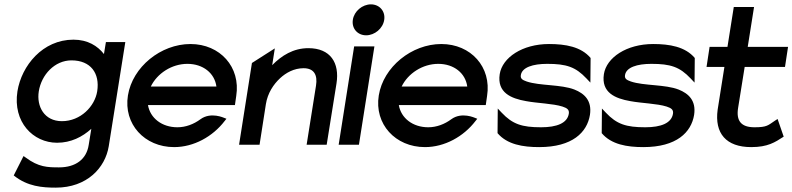

<svg xmlns="http://www.w3.org/2000/svg" viewBox="-20 -664 3636 881"><path d="M60 -245C38 -104 132 -9 242 -9C306 -9 358 -36 399 -73L387 1C377 67 327 104 251 104C198 104 157 103 98 59L88 52L43 141C106 192 175 197 236 197C379 197 463 106 479 7L555 -471H466L457 -416C428 -453 383 -482 317 -482C176 -482 79 -363 60 -245ZM158 -245C170 -321 231 -387 308 -387C396 -387 439 -328 426 -245C415 -176 350 -108 264 -108C183 -108 147 -176 158 -245Z M567 -226C546 -95 643 11 779 11C869 11 956 -37 1011 -109L1019 -119L1009 -123C1008 -123 948 -152 900 -117C869 -94 832 -80 794 -80C723 -80 669 -122 659 -182H1058L1064 -224C1085 -356 990 -462 854 -462C718 -462 588 -357 567 -226ZM672 -267C701 -327 768 -371 840 -371C912 -371 965 -328 973 -267Z M1077 0H1171L1200 -186C1208 -237 1235 -277 1265 -305C1292 -330 1329 -351 1373 -351C1421 -351 1438 -320 1430 -271L1387 0H1479L1524 -281C1539 -376 1496 -443 1395 -443C1326 -443 1272 -409 1229 -365L1241 -442L1136 -375Z M1599 -573C1593 -533 1621 -502 1660 -502C1699 -502 1737 -533 1743 -573C1749 -613 1721 -644 1682 -644C1643 -644 1605 -613 1599 -573ZM1534 0H1627L1698 -451H1605Z M1718 -226C1697 -95 1794 11 1930 11C2020 11 2107 -37 2162 -109L2170 -119L2160 -123C2159 -123 2099 -152 2051 -117C2020 -94 1983 -80 1945 -80C1874 -80 1820 -122 1810 -182H2209L2215 -224C2236 -356 2141 -462 2005 -462C1869 -462 1739 -357 1718 -226ZM1823 -267C1852 -327 1919 -371 1991 -371C2063 -371 2116 -328 2124 -267Z M2273 -324C2260 -239 2325 -212 2394 -200C2447 -190 2517 -189 2561 -175C2582 -168 2593 -161 2590 -142C2583 -99 2535 -80 2463 -80C2375 -80 2332 -94 2282 -147L2264 -166L2263 -53C2307 -1 2379 11 2454 11C2607 11 2674 -57 2687 -137C2697 -203 2661 -235 2616 -253C2555 -277 2456 -270 2397 -290C2377 -297 2367 -303 2370 -320C2376 -355 2425 -371 2491 -371C2579 -371 2621 -357 2671 -304L2689 -285L2690 -398C2646 -450 2574 -462 2499 -462C2377 -462 2285 -400 2273 -324Z M2751 -324C2738 -239 2803 -212 2872 -200C2925 -190 2995 -189 3039 -175C3060 -168 3071 -161 3068 -142C3061 -99 3013 -80 2941 -80C2853 -80 2810 -94 2760 -147L2742 -166L2741 -53C2785 -1 2857 11 2932 11C3085 11 3152 -57 3165 -137C3175 -203 3139 -235 3094 -253C3033 -277 2934 -270 2875 -290C2855 -297 2845 -303 2848 -320C2854 -355 2903 -371 2969 -371C3057 -371 3099 -357 3149 -304L3167 -285L3168 -398C3124 -450 3052 -462 2977 -462C2855 -462 2763 -400 2751 -324Z M3222 -357H3304L3273 -161C3258 -52 3312 11 3427 11C3503 11 3536 -11 3576 -37L3548 -118L3537 -111C3504 -89 3500 -80 3442 -80C3380 -80 3357 -110 3367 -170L3397 -357H3582L3596 -449H3411L3440 -632H3347L3318 -449H3236Z"/></svg>

Font: Charger Sport
Style: BdObl
Weight: 700
Designer: Jasper
Foundry: Cannot Into Space Fonts
Version: Version 1.1